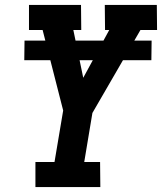

<svg xmlns="http://www.w3.org/2000/svg" viewBox="-20 -755 654 775"><path d="M385 0H123V-101H200L235 -309L152 -634H97V-735H307L308 -634H276L316 -441L421 -634H404L403 -735H613L614 -634H547L353 -299L320 -101H384ZM591 -512H78L79 -591H592Z"/></svg>

Font: Iosevka HT Extended
Style: Bold Italic
Weight: 700
Width: 7
Italic angle: -9°
Monospace: yes
Designer: Belleve Invis
Foundry: Belleve Invis
Version: Version 32.3.0; ttfautohint (v1.8.4)